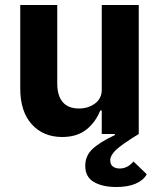

<svg xmlns="http://www.w3.org/2000/svg" viewBox="-20 -536 640 768"><path d="M535 0Q465 43 443 64.5Q421 86 421 105Q421 122 431.5 130Q442 138 459 138Q490 138 514 110L567 161Q554 185 523 198.5Q492 212 445 212Q390 212 355.5 192Q321 172 321 127Q321 87 350.5 59.5Q380 32 440 4L439 0H387V-94H381Q362 -46 324.5 -17Q287 12 229 12Q153 12 107 -39Q61 -90 61 -182V-516H209V-202Q209 -153 231 -127.5Q253 -102 296 -102Q333 -102 360 -122Q387 -142 387 -177V-516H535Z"/></svg>

Font: iA Writer Quattro V
Style: Regular
Weight: 400
Designer: Mike Abbink, Paul van der Laan, Pieter van Rosmalen, Oliver Reichenstein
Foundry: Information Architects Inc.
Version: Version 2.000